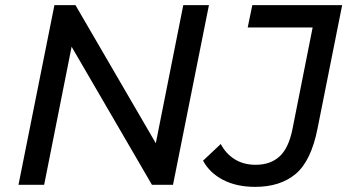

<svg xmlns="http://www.w3.org/2000/svg" viewBox="-20 -720 1354 748"><path d="M52 0 192 -700H274L587 -162L694 -700H794L654 0H572L259 -538L152 0ZM974 8Q902 8 849.5 -19Q797 -46 771 -94L840 -159Q860 -121 894.5 -99.5Q929 -78 976 -78Q1033 -78 1068.5 -110Q1104 -142 1119 -215L1198 -613H945L963 -700H1313L1217 -219Q1192 -93 1132 -42.5Q1072 8 974 8Z"/></svg>

Font: Montserrat Medium
Style: Italic
Weight: 500
Italic angle: -11.3°
Designer: Julieta Ulanovsky
Foundry: Julieta Ulanovsky
Version: Version 9.000; ttfautohint (v1.8.4.7-5d5b)